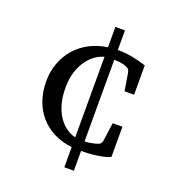

<svg xmlns="http://www.w3.org/2000/svg" viewBox="-129 -705 821 904"><g transform="rotate(20 281.5 -252.5)"><path d="M294.9 -454.1Q275.4 -449.7 253.9 -435.5Q232.4 -421.4 214.1 -397Q195.8 -372.6 183.8 -337.4Q171.9 -302.2 171.9 -254.9Q171.9 -210.4 181.6 -175.3Q191.4 -140.1 208.3 -114.5Q225.1 -88.9 247.6 -72.8Q270 -56.6 294.9 -50.8ZM486.8 -22.9Q485.8 -22 476.3 -18.1Q466.8 -14.2 449 -10.3Q431.2 -6.3 404.5 -3.2Q377.9 0 342.8 0V99.1H294.9V-2Q244.1 -7.8 203.6 -28.3Q163.1 -48.8 134.8 -81.5Q106.4 -114.3 91.3 -157.7Q76.2 -201.2 76.2 -252Q76.2 -301.8 92 -344.5Q107.9 -387.2 136.5 -419.9Q165 -452.6 205.3 -473.9Q245.6 -495.1 294.9 -502V-604H342.8V-505.9Q361.8 -505.9 379.4 -504.4Q397 -502.9 414.3 -499.8Q431.6 -496.6 449.5 -491.9Q467.3 -487.3 486.8 -481V-334H439L424.8 -420.9Q423.3 -427.2 421.1 -433.3Q418.9 -439.5 413.1 -441.9Q407.7 -444.8 401.9 -447.5Q396 -450.2 387.9 -452.1Q379.9 -454.1 368.9 -455.3Q357.9 -456.5 342.8 -457V-47.9Q358.4 -48.3 371.3 -50.5Q384.3 -52.7 393.6 -55.2Q404.3 -58.1 413.1 -62Q417.5 -64.5 420.4 -69.3Q423.3 -74.2 424.8 -78.1L438 -173.8H486.8Z"/></g></svg>

Font: Charis SIL Afr
Style: Regular
Weight: 400
Foundry: SIL International
Version: Version 5.000